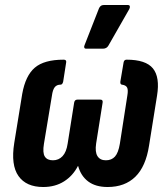

<svg xmlns="http://www.w3.org/2000/svg" viewBox="-20 -741 661 769"><path d="M153 8Q85 8 54 -36Q23 -80 37 -168L69 -365Q82 -438 119.5 -470Q157 -502 235 -502Q247 -502 245 -491L233 -414Q230 -402 223 -402Q207 -402 199 -391.5Q191 -381 188 -358L156 -165Q150 -129 159.5 -114Q169 -99 192 -99Q215 -99 230.5 -115.5Q246 -132 251 -166L277 -330Q279 -342 290 -342H382Q393 -342 391 -330L365 -166Q360 -132 370.5 -115.5Q381 -99 404 -99Q427 -99 440.5 -114Q454 -129 460 -165L490 -358Q494 -381 489 -390.5Q484 -400 468 -402Q461 -403 462 -414L475 -491Q477 -502 487 -502Q564 -502 592.5 -467Q621 -432 609 -358L577 -158Q564 -74 522 -33Q480 8 411 8Q363 8 333.5 -14Q304 -36 293 -76H292Q272 -37 236.5 -14.5Q201 8 153 8ZM325 -546Q319 -546 317.5 -550.5Q316 -555 319 -561L377 -709Q381 -716 385.5 -718.5Q390 -721 397 -721H491Q499 -721 500 -716Q501 -711 498 -705L414 -558Q407 -546 392 -546Z"/></svg>

Font: Sofia Sans Condensed ExtraBold
Style: Italic
Weight: 800
Italic angle: -9°
Version: Version 4.100